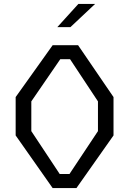

<svg xmlns="http://www.w3.org/2000/svg" viewBox="-20 -961 660 981"><path d="M249 0H370.5L560 -269V-465L379 -730H249L60 -465V-269ZM140 -291V-443L288 -658.5H338L480.5 -443V-291L335 -72H285ZM273 -822.5 380.5 -941H466L340 -822.5Z"/></svg>

Font: Monaspace Krypton Light
Style: Regular
Weight: 300
Designer: Riley Cran & the Lettermatic Team
Foundry: Lettermatic
Version: Version 1.101 (Monaspace Krypton)